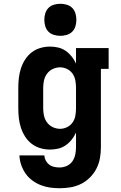

<svg xmlns="http://www.w3.org/2000/svg" viewBox="-20 -785 640 1018"><path d="M296 213Q271 213 245.5 209.5Q220 206 196 196.5Q172 187 151 171.5Q130 156 115.5 135Q101 114 92.5 89.5Q84 65 83 39H215Q216 54 223 67Q230 80 241.5 88.5Q253 97 267.5 100Q282 103 296 103Q316 103 334.5 94.5Q353 86 364 70Q375 54 379 34.5Q383 15 383 -5V-82Q374 -62 360 -44.5Q346 -27 328 -14.5Q310 -2 288.5 3Q267 8 245 8Q219 8 193.5 0.5Q168 -7 147.5 -23Q127 -39 113 -61Q99 -83 91 -107.5Q83 -132 80 -158Q77 -184 77 -210V-320Q77 -346 80 -372Q83 -398 91 -422.5Q99 -447 113 -469Q127 -491 147.5 -507Q168 -523 193.5 -530.5Q219 -538 245 -538Q267 -538 288.5 -533Q310 -528 328 -515.5Q346 -503 360 -485.5Q374 -468 383 -448V-530H556V-420H515V-5Q515 24 510 53Q505 82 491.5 108.5Q478 135 457 156Q436 177 410 190Q384 203 355 208Q326 213 296 213ZM299 -102Q318 -102 336 -111Q354 -120 365 -136Q376 -152 379.5 -171.5Q383 -191 383 -210V-320Q383 -339 379.5 -358.5Q376 -378 365 -394Q354 -410 336 -419Q318 -428 299 -428Q279 -428 260.5 -419.5Q242 -411 230 -395Q218 -379 213.5 -359.5Q209 -340 209 -320V-210Q209 -190 213.5 -170.5Q218 -151 230 -135Q242 -119 260.5 -110.5Q279 -102 299 -102ZM300 -595Q283 -595 266 -600Q249 -605 237 -617Q225 -629 220 -646Q215 -663 215 -680Q215 -697 220 -714Q225 -731 237 -743Q249 -755 266 -760Q283 -765 300 -765Q317 -765 334 -760Q351 -755 363 -743Q375 -731 380 -714Q385 -697 385 -680Q385 -663 380 -646Q375 -629 363 -617Q351 -605 334 -600Q317 -595 300 -595Z"/></svg>

Font: Iosevka Slab XBdEx
Style: Regular
Weight: 800
Width: 7
Monospace: yes
Designer: Belleve Invis
Foundry: Belleve Invis
Version: Version 11.1.0; ttfautohint (v1.8.3)